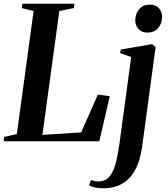

<svg xmlns="http://www.w3.org/2000/svg" viewBox="-34 -763 906 1037"><path d="M-14.5 0 -11.5 -23.5 57 -39 147.5 -703.5 83.5 -719.5 87 -743H368L365 -719.5L286.5 -703.5L195 -34.5L404.5 -48L494.5 -252L559 -243.5L502.5 0ZM734 26.5Q723.5 106 695.2 156.2Q667 206.5 623.8 230.2Q580.5 254 525.5 254Q501 254 480.2 249.8Q459.5 245.5 446.5 237.5L457.5 209.5Q466 212.5 476.8 214.8Q487.5 217 497.5 217Q523.5 217 541.8 204.5Q560 192 573.2 166.2Q586.5 140.5 595.5 100.8Q604.5 61 612 7L674.5 -455L615 -476L618.5 -495.5L786.5 -524.5L806.5 -509.5ZM761.5 -587Q731 -587 713.8 -606.5Q696.5 -626 696.5 -652.5Q697 -689 717.8 -713.5Q738.5 -738 774.5 -738Q808.5 -738 825 -718Q841.5 -698 841.5 -673Q841.5 -637 820.8 -612Q800 -587 761.5 -587Z"/></svg>

Font: Merriweather 120pt SemiBold
Style: Italic
Weight: 600
Italic angle: -7.8°
Version: Version 2.101